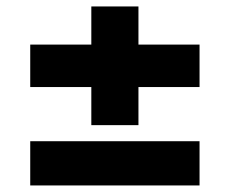

<svg xmlns="http://www.w3.org/2000/svg" viewBox="-20 -588 698 583"><path d="M257.3 -208V-323.7H71.8V-452.6H257.3V-568.4H400.4V-452.6H585.9V-323.7H400.4V-208ZM71.8 -24.9V-159.2H585.9V-24.9Z"/></svg>

Font: Inter Tight ExtraBold
Style: Regular
Weight: 800
Designer: Rasmus Andersson
Foundry: rsms
Version: Version 3.004; ttfautohint (v1.8.4.7-5d5b)